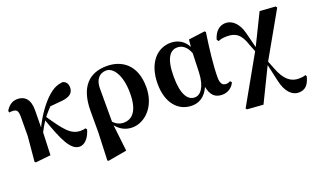

<svg xmlns="http://www.w3.org/2000/svg" viewBox="-83 -1004 2736 1673"><g transform="rotate(-20 1285.0 -168.0)"><path d="M503 17C545 17 590 -22 613 -102L603 -116C594 -113 579 -110 557 -110C467 -110 417 -177 315 -326C337 -354 359 -379 381 -401L491 -411C560 -418 599 -442 599 -497C599 -538 578 -556 552 -563C504 -557 469 -544 419 -501C356 -447 289 -352 242 -256L244 -416C245 -519 196 -559 130 -559C79 -559 43 -526 22 -488L27 -472C36 -475 45 -475 54 -475C94 -475 108 -461 108 -403L107 -225L86 7L95 15L236 0L244 -209C262 -245 277 -270 297 -300C367 -102 419 17 503 17Z M686 213 695 219 870 188 842 -57C877 -13 927 17 991 17C1105 17 1224 -90 1224 -273C1224 -482 1099 -563 961 -563C799 -563 696 -466 696 -242V-45ZM840 -91V-402C841 -480 879 -528 945 -528C1008 -528 1073 -441 1073 -271C1073 -107 1013 -48 934 -48C895 -48 863 -66 840 -91Z M1545 16C1606 16 1667 -13 1705 -99C1721 -18 1758 17 1825 17C1880 17 1922 -16 1939 -57L1927 -71C1916 -65 1905 -60 1888 -60C1853 -60 1836 -85 1836 -140C1836 -242 1853 -393 1876 -546L1866 -555L1715 -535L1709 -468C1678 -528 1624 -563 1554 -563C1426 -563 1326 -455 1326 -264C1326 -88 1416 16 1545 16ZM1705 -412 1699 -235C1693 -95 1640 -43 1592 -43C1526 -43 1479 -110 1479 -276C1479 -449 1530 -505 1594 -505C1639 -505 1679 -479 1705 -412Z M2456 227C2521 227 2551 188 2570 118L2562 103C2550 110 2521 113 2500 113C2429 113 2372 75 2327 -42L2297 -118L2533 -534L2523 -547L2378 -557L2239 -274L2202 -419C2179 -509 2124 -561 2063 -561C2007 -561 1963 -525 1941 -451L1954 -433C1971 -442 1993 -448 2035 -448C2112 -448 2160 -420 2196 -308L2222 -242L1973 199L1982 210L2131 221L2283 -91L2317 61C2342 182 2401 227 2456 227Z"/></g></svg>

Font: Noto Serif SC Black
Style: Regular
Weight: 900
Designer: Ryoko NISHIZUKA 西塚涼子 (kana & ideographs); Frank Grießhammer (Latin, Greek & Cyrillic); Wenlong ZHANG 张文龙 (bopomofo); San
Foundry: Adobe
Version: Version 2.001;hotconv 1.1.0;makeotfexe 2.6.0